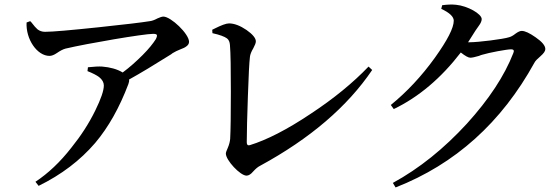

<svg xmlns="http://www.w3.org/2000/svg" viewBox="-20 -786 2465 845"><path d="M150 32C250 -17 333 -80 399 -157C458 -227 506 -313 545 -416C548 -424 549 -431 548 -436C597 -463 658 -500 733 -547C738 -551 742 -554 745 -555C750 -558 759 -563 772 -568C785 -573 794 -577 799 -581C808 -587 812 -594 812 -602C812 -637 732 -713 699 -713C693 -713 684 -710 673 -705C660 -698 649 -694 640 -693C603 -687 528 -678 414 -666C290 -653 211 -646 178 -646C165 -646 154 -650 145 -657C139 -662 130 -672 117 -689C115 -690 114 -692 113 -693L97 -687C93 -614 143 -540 198 -540C207 -540 218 -544 231 -553C244 -562 257 -569 268 -572C365 -595 613 -637 653 -637C672 -637 675 -633 666 -614C654 -595 635 -571 608 -544C580 -516 551 -490 520 -467C495 -482 465 -490 430 -493C416 -494 395 -493 367 -490L365 -473C388 -464 405 -455 416 -447C430 -436 437 -423 437 -410C437 -387 424 -350 399 -299C371 -242 336 -188 294 -136C245 -73 192 -23 136 14Z M1065 -13C1074 -13 1084 -19 1094 -31C1104 -42 1114 -51 1124 -56C1345 -176 1509 -317 1618 -478L1602 -493C1534 -422 1449 -352 1347 -285C1244 -216 1154 -170 1079 -147C1070 -145 1066 -149 1066 -160C1066 -207 1068 -275 1071 -363C1074 -454 1077 -511 1080 -536C1081 -546 1086 -559 1095 -574C1102 -587 1106 -597 1106 -604C1106 -618 1092 -635 1065 -654C1037 -673 1011 -683 988 -683C975 -683 954 -675 924 -660C919 -658 916 -656 914 -655L915 -640C947 -633 968 -625 979 -617C987 -611 991 -601 992 -588C995 -553 996 -484 996 -382C996 -281 995 -212 993 -175C992 -164 989 -150 982 -134C977 -123 974 -115 974 -110C974 -81 1037 -13 1065 -13Z M1721 39C1984 -64 2187 -247 2332 -510C2336 -518 2345 -527 2358 -538C2373 -551 2380 -561 2380 -570C2380 -585 2366 -602 2337 -622C2310 -641 2290 -650 2276 -650C2269 -650 2260 -646 2249 -638C2238 -629 2228 -624 2220 -622C2196 -614 2086 -600 2047 -600H2040C2049 -614 2060 -631 2073 -652C2076 -657 2081 -664 2087 -672C2096 -684 2100 -694 2100 -702C2100 -725 2038 -760 1987 -765C1968 -767 1947 -766 1926 -763L1922 -747C1959 -730 1977 -712 1977 -695C1977 -663 1949 -609 1894 -532C1835 -450 1770 -381 1700 -324L1713 -306C1823 -359 1921 -442 2008 -555C2027 -540 2041 -532 2050 -532C2058 -532 2071 -535 2088 -540C2094 -543 2099 -544 2102 -545C2131 -554 2210 -569 2230 -569C2241 -569 2244 -563 2239 -552C2200 -452 2132 -349 2035 -242C1934 -132 1826 -45 1709 19Z"/></svg>

Font: AllPunType SemiBold
Style: Regular
Weight: 600
Version: 1.0